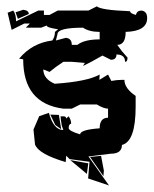

<svg xmlns="http://www.w3.org/2000/svg" viewBox="-20 -476 484 602"><path d="M28.8 -437.5 52.7 -445.3Q70.3 -443.4 70.3 -432.1L36.1 -417ZM283.7 -456.1Q296.4 -444.3 387.7 -440.9Q387.7 -434.1 406.2 -429.2Q409.2 -442.9 423.8 -442.9Q441.4 -440.4 441.4 -419.4Q441.4 -377.9 374 -376Q374 -335.4 347.7 -335.4L362.3 -315.4L379.9 -295.4Q379.9 -282.2 372.1 -282.2Q372.1 -305.2 345.2 -305.2Q345.2 -288.6 327.6 -288.6L301.3 -301.8L266.1 -282.2L240.2 -269L246.1 -278.8L205.1 -282.2H178.7Q155.3 -267.1 135.3 -250.5L115.7 -258.3Q116.2 -228.5 151.4 -213.4Q252.9 -220.2 292.5 -242.2L291.5 -225.6L318.8 -242.2L329.1 -222.2Q346.7 -225.6 361.3 -225.6H370.1Q370.1 -199.2 405.3 -175.3V-141.6Q405.3 -32.2 362.3 -21.5Q362.3 5.9 327.6 5.9L257.3 14.6L321.8 105.5L256.3 83.5L260.7 31.2L198.2 22.9L187.5 12.2L186 32.2Q101.1 7.3 89.8 -22.9L85 -69.8L103 -111.8L133.3 -122.1Q147.9 -68.4 178.7 -68.4L173.8 -81.5Q169.9 -104.5 169.9 -111.3H178.7Q187.5 -111.3 187.5 -104.5L195.3 -111.3Q203.1 -99.6 203.1 -88.4Q195.3 -86.4 195.3 -74.7Q195.3 -65.4 231.4 -54.7Q231.4 -69.3 292.5 -73.7Q292.5 -106.9 318.8 -106.9V-135.3Q305.2 -135.3 283.7 -148.4H231.4L205.1 -135.3H178.7Q52.7 -151.4 52.7 -290L40 -292Q80.1 -340.8 144 -349.1Q152.3 -360.8 152.3 -376L162.1 -384.3Q126.5 -389.2 126.5 -396L108.9 -389.2H61L73.7 -402.3H56.2L16.6 -382.3L3.9 -436L21.5 -442.9Q30.3 -431.6 30.3 -409.2L100.1 -442.9H117.7V-429.2H135.3L161.1 -442.9H257.3ZM160.2 -369.1 155.3 -349.1 186.5 -357.4Q205.1 -355.5 205.1 -335.4H222.7Q244.6 -352.5 292.5 -352.5V-376Q259.8 -376 240.2 -389.2Q161.1 -389.2 160.2 -369.1ZM252.4 69.3 200.2 25.9 256.8 36.1ZM164.6 -115.7 171.9 -70.8 153.3 -84 137.7 -116.7ZM296.9 12.7 305.7 59.1 304.2 76.2 262.2 16.1Z"/></svg>

Font: Truetypewriter PolyglOTT
Style: Regular
Weight: 400
Designer: Sergey Beatoff a.k.a. Sam_T
Version: Version 3.76